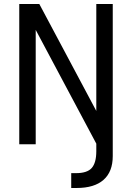

<svg xmlns="http://www.w3.org/2000/svg" viewBox="-20 -719 658 957"><path d="M335 218V144H359Q415 144 437.5 118Q460 92 460 35V-3L158 -570V0H76V-699H176L460 -166V-699H542V59Q542 137 496 177.5Q450 218 362 218Z"/></svg>

Font: Fragment Mono
Style: Regular
Weight: 400
Monospace: yes
Designer: Wei Huang based on Nimbus Sans by URW Studio, based on Helvetica by Max Miedinger.
Foundry: Wei Huang
Version: Version 1.021; ttfautohint (v1.8.4.7-5d5b)